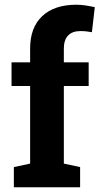

<svg xmlns="http://www.w3.org/2000/svg" viewBox="-20 -792 421 812"><path d="M38.6 -85.4 107.4 -100.1V-428.2H28.8V-528.3H107.4V-586.9Q107.4 -675.8 158.7 -723.9Q210 -772 302.7 -772Q320.8 -772 339.6 -769.3Q358.4 -766.6 380.9 -761.7L368.7 -655.8Q356.9 -657.7 345.9 -659.2Q335 -660.6 320.3 -660.6Q285.6 -660.6 267.8 -641.6Q250 -622.6 250 -586.9V-528.3H355V-428.2H250V-100.1L318.8 -85.4V0H38.6Z"/></svg>

Font: Roboto Avanza Slab
Style: Bold
Weight: 700
Designer: Google
Version: Version 1.100263; 2013; ttfautohint (v0.94.20-1c74) -l 8 -r 